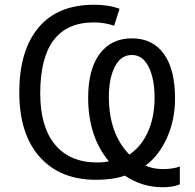

<svg xmlns="http://www.w3.org/2000/svg" viewBox="-20 -745 819 806"><path d="M437 -338.9Q437 -184.1 522.9 -96.2Q572.8 -128.9 600.8 -191.2Q628.9 -253.4 628.9 -334Q628.9 -414.6 604 -464.4Q579.1 -514.2 533.2 -514.2Q487.3 -514.2 462.2 -465.1Q437 -416 437 -338.9ZM350.1 -335Q350.1 -454.1 398.4 -519Q446.8 -584 533.7 -584Q620.6 -584 667.7 -519Q714.8 -454.1 714.8 -331.1Q714.8 -242.7 681.2 -167.2Q647.5 -91.8 590.8 -49.8Q623 -35.2 664.1 -35.2Q705.1 -35.2 734.9 -45.9V28.8Q707.5 41 663.1 41Q576.2 41 503.9 -7.8Q454.1 9.8 383.8 9.8Q232.4 9.8 146.7 -86.2Q61 -182.1 61 -357.4Q61 -532.7 141.4 -628.9Q221.7 -725.1 375 -725.1Q437 -725.1 481.9 -708L459 -637.2Q418 -650.9 374 -650.9Q148.9 -650.9 148.9 -353Q148.9 -212.4 211.2 -137.7Q273.4 -63 388.2 -63Q414.6 -63 437 -67.9Q350.1 -171.9 350.1 -335Z"/></svg>

Font: OpenSans-Regular
Style: Regular
Weight: 400
Foundry: Ascender Corporation
Version: Version 1.10